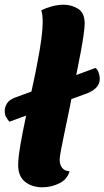

<svg xmlns="http://www.w3.org/2000/svg" viewBox="-58 -774 443 814"><path d="M122 20Q77 20 48 -3.5Q19 -27 19 -74Q19 -104 28 -157Q37 -210 50.5 -273Q64 -336 78 -398.5Q92 -461 101 -511Q112 -568 117.5 -610Q123 -652 123 -681Q123 -696 121.5 -708.5Q120 -721 117 -730Q136 -740 161.5 -747Q187 -754 212 -754Q246 -754 273.5 -736.5Q301 -719 301 -674Q301 -659 296.5 -626.5Q292 -594 284 -551.5Q276 -509 267 -465Q247 -364 233.5 -298.5Q220 -233 212 -195Q204 -157 200.5 -137.5Q197 -118 196 -110Q195 -102 195 -96Q195 -77 205 -63Q215 -49 237 -48Q227 -13 193 3.5Q159 20 122 20ZM-18 -258Q-26 -267 -32 -277.5Q-38 -288 -38 -303Q-38 -320 -28.5 -335.5Q-19 -351 5 -360L347 -486Q357 -478 361 -464Q365 -450 365 -439Q365 -395 297 -373Z"/></svg>

Font: Sansita Swashed
Style: Bold
Weight: 700
Designer: Pablo Cosgaya
Foundry: Omnibus-Type
Version: Version 1.003; ttfautohint (v1.8.3)